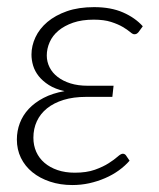

<svg xmlns="http://www.w3.org/2000/svg" viewBox="-20 -526 458 552"><path d="M378.5 -434Q375 -430 372.5 -428.8Q370 -427.5 366 -427.5Q361.5 -427.5 354 -434Q346.5 -440.5 333 -448.5Q319.5 -456.5 299.2 -463Q279 -469.5 249.5 -469.5Q215.5 -469.5 190.2 -460.8Q165 -452 148 -437.8Q131 -423.5 122.8 -404.8Q114.5 -386 114.5 -366.5Q114.5 -348.5 122.5 -332.5Q130.5 -316.5 145.8 -304.8Q161 -293 182.8 -286.2Q204.5 -279.5 232 -279.5H306.5L303 -247.5H228Q191 -247.5 162.8 -238.8Q134.5 -230 115.2 -214.5Q96 -199 86 -177.5Q76 -156 76 -130Q76 -108 84.2 -89.5Q92.5 -71 108 -57.8Q123.5 -44.5 145.5 -37Q167.5 -29.5 195 -29.5Q229 -29.5 252.8 -38Q276.5 -46.5 292.5 -56.8Q308.5 -67 318 -75.5Q327.5 -84 333 -84Q338.5 -84 342 -79.5L352.5 -64Q339.5 -49 321.5 -36Q303.5 -23 282 -13.8Q260.5 -4.5 236.8 0.8Q213 6 188 6Q153 6 123.8 -3.8Q94.5 -13.5 73.2 -30.8Q52 -48 40.2 -72Q28.5 -96 28.5 -125Q28.5 -149.5 37 -172Q45.5 -194.5 62.5 -212.8Q79.5 -231 105.2 -244.5Q131 -258 165.5 -264Q138.5 -270 120.5 -281.5Q102.5 -293 91.2 -307.2Q80 -321.5 75.2 -337.5Q70.5 -353.5 70.5 -369Q70.5 -394.5 82 -419Q93.5 -443.5 116.2 -462.8Q139 -482 172.5 -493.8Q206 -505.5 250.5 -505.5Q299 -505.5 333.8 -490.2Q368.5 -475 390.5 -450.5Z"/></svg>

Font: Lato Light
Style: Italic
Weight: 300
Italic angle: -7°
Designer: Lukasz Dziedzic
Foundry: tyPoland Lukasz Dziedzic
Version: Version 2.007; 2014-02-27